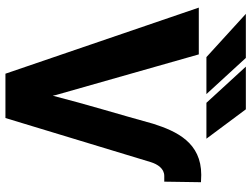

<svg xmlns="http://www.w3.org/2000/svg" viewBox="-129 -795 924 706"><g transform="rotate(90 333.0 -442.0)"><path d="M8 -711 251 0H414L576 -534C584 -560 600 -584 627 -584H648L650 -719L623 -720C505 -720 463 -631 435 -543C401 -419 364 -300 332 -174L329 -187L180 -711ZM31 -884 190 -739H326L193 -884ZM225 -884 358 -739H490L382 -884Z"/></g></svg>

Font: Asimov Pro
Style: Blk
Weight: 900
Designer: Google
Version: Version 2.000980; 2014